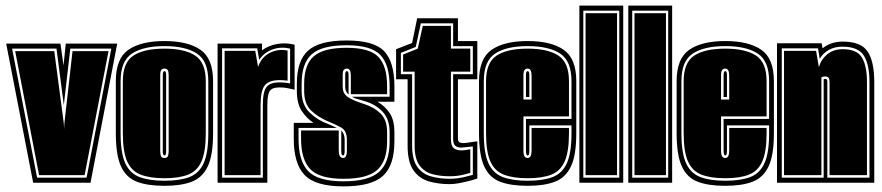

<svg xmlns="http://www.w3.org/2000/svg" viewBox="-20 -650 3137 683"><path d="M98 0 2 -495H195L206 -417L214 -495H397L302 0ZM112 -18H288L376 -477H230L207 -276L181 -477H23ZM119 -27 34 -468H173L207 -211L208 -191L209 -211L238 -468H366L281 -27Z M565 11Q505 11 467 -3.5Q429 -18 410.5 -58Q392 -98 392 -176V-361Q392 -442 437 -473Q482 -504 565 -504Q648 -504 693 -473Q738 -442 738 -361V-176Q738 -98 719 -58Q700 -18 662 -3.5Q624 11 565 11ZM565 -7Q619 -7 653.5 -20Q688 -33 704.5 -69.5Q721 -106 721 -176V-361Q721 -433 680.5 -459.5Q640 -486 565 -486Q490 -486 449.5 -459.5Q409 -433 409 -361V-176Q409 -106 425.5 -69.5Q442 -33 477 -20Q512 -7 565 -7ZM565 -16Q514 -16 481 -28.5Q448 -41 432.5 -75.5Q417 -110 417 -176V-361Q417 -428 455 -452.5Q493 -477 565 -477Q636 -477 674 -452.5Q712 -428 712 -361V-176Q712 -110 696.5 -75.5Q681 -41 648.5 -28.5Q616 -16 565 -16ZM565 -88Q576 -88 578 -96.5Q580 -105 580 -112V-382Q580 -396 576.5 -401Q573 -406 565 -406Q558 -406 554 -401.5Q550 -397 550 -382V-112Q550 -102 552.5 -95Q555 -88 565 -88ZM565 -97Q559 -97 559 -112V-382Q559 -397 565 -397Q571 -397 571 -382V-112Q571 -97 565 -97Z M754 0V-495H912V-471Q935 -488 965.5 -493.5Q996 -499 1028 -491V-331Q1014 -334 1002.5 -336.5Q991 -339 975 -339Q947 -339 939 -325.5Q931 -312 931 -276V0ZM770 -18H915V-276Q915 -324 928 -340.5Q941 -357 975 -357Q983 -357 993.5 -356Q1004 -355 1012 -353V-477Q979 -485 949 -474Q919 -463 902 -437L895 -478H770ZM779 -27V-469H888L898 -412Q910 -447 940 -462Q970 -477 1003 -470V-363Q996 -364 989 -364.5Q982 -365 975 -365Q937 -365 922 -346.5Q907 -328 907 -276V-27Z M1202 13Q1102 13 1063.5 -27.5Q1025 -68 1025 -156V-213H1095Q1071 -229 1053.5 -255Q1036 -281 1036 -327V-352Q1036 -434 1076 -470Q1116 -506 1213 -506Q1311 -506 1347 -467.5Q1383 -429 1383 -343V-288H1323Q1349 -273 1366 -248Q1383 -223 1383 -179V-147Q1383 -62 1342.5 -24.5Q1302 13 1202 13ZM1202 -5Q1291 -5 1328.5 -38.5Q1366 -72 1366 -147V-179Q1366 -226 1341 -252.5Q1316 -279 1278 -290L1261 -295Q1253 -297 1245.5 -299.5Q1238 -302 1232 -306H1366V-343Q1366 -420 1333 -454.5Q1300 -489 1213 -489Q1125 -489 1089 -457Q1053 -425 1053 -352V-327Q1053 -277 1081.5 -249.5Q1110 -222 1147 -209Q1152 -207 1163 -202Q1174 -197 1178 -195H1042V-156Q1042 -77 1076.5 -41Q1111 -5 1202 -5ZM1202 -14Q1116 -14 1083.5 -48.5Q1051 -83 1051 -156V-186H1185V-118Q1185 -101 1189 -94.5Q1193 -88 1200 -88Q1208 -88 1211 -95Q1214 -102 1214 -112V-153Q1214 -185 1193.5 -196.5Q1173 -208 1143 -220Q1111 -234 1086.5 -257Q1062 -280 1062 -327V-352Q1062 -420 1096.5 -450Q1131 -480 1213 -480Q1295 -480 1326 -447.5Q1357 -415 1357 -343V-315H1228V-382Q1228 -406 1214 -406Q1207 -406 1203 -401.5Q1199 -397 1199 -383V-341Q1199 -319 1215 -306.5Q1231 -294 1275 -280Q1310 -269 1333.5 -246.5Q1357 -224 1357 -179V-147Q1357 -77 1322 -45.5Q1287 -14 1202 -14ZM1220 -314Q1208 -323 1208 -341V-383Q1208 -397 1214 -397Q1220 -397 1220 -383ZM1200 -97Q1197 -97 1195.5 -100.5Q1194 -104 1194 -114V-186Q1206 -174 1206 -153V-112Q1206 -97 1200 -97Z M1579 5Q1539 5 1505 -5Q1471 -15 1450.5 -44.5Q1430 -74 1430 -132V-368H1389V-475L1446 -497L1464 -585H1609V-504H1678V-368H1609V-156Q1609 -141 1627 -141Q1637 -141 1651 -143.5Q1665 -146 1678 -147V-15Q1670 -12 1661 -9.5Q1652 -7 1643 -5Q1628 -1 1611 2Q1594 5 1579 5ZM1579 -14Q1594 -14 1608.5 -16Q1623 -18 1635 -21Q1642 -23 1648.5 -24.5Q1655 -26 1662 -28V-129Q1648 -128 1637 -126.5Q1626 -125 1621 -125Q1607 -125 1599.5 -131.5Q1592 -138 1592 -156V-386H1662V-486H1592V-567H1477L1459 -483L1406 -462V-386H1446V-132Q1446 -82 1464.5 -56.5Q1483 -31 1513.5 -22.5Q1544 -14 1579 -14ZM1579 -23Q1546 -23 1518 -30.5Q1490 -38 1472.5 -61.5Q1455 -85 1455 -132V-395H1414V-456L1466 -477L1484 -558H1584V-477H1653V-395H1584V-156Q1584 -131 1594 -123Q1604 -115 1621 -115Q1629 -115 1638 -116.5Q1647 -118 1653 -119V-35L1630 -29Q1608 -23 1579 -23Z M1857 11Q1797 11 1759 -3.5Q1721 -18 1702.5 -58Q1684 -98 1684 -176V-361Q1684 -442 1729 -473Q1774 -504 1857 -504Q1940 -504 1985 -473Q2030 -442 2030 -361V-176Q2030 -98 2011 -58Q1992 -18 1954 -3.5Q1916 11 1857 11ZM1857 -7Q1911 -7 1945.5 -20Q1980 -33 1996.5 -69.5Q2013 -106 2013 -176V-204H1863V-115Q1863 -104 1861.5 -100.5Q1860 -97 1857 -97Q1851 -97 1851 -115V-227H2013V-361Q2013 -433 1972.5 -459.5Q1932 -486 1857 -486Q1782 -486 1741.5 -459.5Q1701 -433 1701 -361V-176Q1701 -106 1717.5 -69.5Q1734 -33 1769 -20Q1804 -7 1857 -7ZM1857 -16Q1806 -16 1773 -28.5Q1740 -41 1724.5 -75.5Q1709 -110 1709 -176V-361Q1709 -428 1747 -452.5Q1785 -477 1857 -477Q1928 -477 1966 -452.5Q2004 -428 2004 -361V-236H1842V-115Q1842 -99 1846 -93.5Q1850 -88 1857 -88Q1871 -88 1871 -115V-195H2004V-176Q2004 -110 1988.5 -75.5Q1973 -41 1940.5 -28.5Q1908 -16 1857 -16ZM1842 -296H1871V-381Q1871 -406 1857 -406Q1850 -406 1846 -401Q1842 -396 1842 -381ZM1851 -305V-382Q1851 -397 1857 -397Q1863 -397 1863 -382V-305Z M2041 0V-630H2197V0ZM2055 -18H2183V-612H2055ZM2063 -27V-603H2175V-27Z M2215 0V-630H2371V0ZM2229 -18H2357V-612H2229ZM2237 -27V-603H2349V-27Z M2560 11Q2500 11 2462 -3.5Q2424 -18 2405.5 -58Q2387 -98 2387 -176V-361Q2387 -442 2432 -473Q2477 -504 2560 -504Q2643 -504 2688 -473Q2733 -442 2733 -361V-176Q2733 -98 2714 -58Q2695 -18 2657 -3.5Q2619 11 2560 11ZM2560 -7Q2614 -7 2648.5 -20Q2683 -33 2699.5 -69.5Q2716 -106 2716 -176V-204H2566V-115Q2566 -104 2564.5 -100.5Q2563 -97 2560 -97Q2554 -97 2554 -115V-227H2716V-361Q2716 -433 2675.5 -459.5Q2635 -486 2560 -486Q2485 -486 2444.5 -459.5Q2404 -433 2404 -361V-176Q2404 -106 2420.5 -69.5Q2437 -33 2472 -20Q2507 -7 2560 -7ZM2560 -16Q2509 -16 2476 -28.5Q2443 -41 2427.5 -75.5Q2412 -110 2412 -176V-361Q2412 -428 2450 -452.5Q2488 -477 2560 -477Q2631 -477 2669 -452.5Q2707 -428 2707 -361V-236H2545V-115Q2545 -99 2549 -93.5Q2553 -88 2560 -88Q2574 -88 2574 -115V-195H2707V-176Q2707 -110 2691.5 -75.5Q2676 -41 2643.5 -28.5Q2611 -16 2560 -16ZM2545 -296H2574V-381Q2574 -406 2560 -406Q2553 -406 2549 -401Q2545 -396 2545 -381ZM2554 -305V-382Q2554 -397 2560 -397Q2566 -397 2566 -382V-305Z M2744 0V-496H2903L2906 -478Q2935 -502 2978 -502Q3043 -502 3066.5 -466.5Q3090 -431 3090 -358V0ZM2761 -18H2910V-368Q2912 -369 2917 -369Q2923 -369 2923 -359V-18H3073V-358Q3073 -420 3053 -452Q3033 -484 2977 -484Q2949 -484 2928.5 -472.5Q2908 -461 2896 -441L2890 -478H2761ZM2769 -27V-469H2883L2893 -411Q2901 -439 2923 -457Q2945 -475 2978 -475Q3028 -475 3046 -445.5Q3064 -416 3064 -358V-27H2931V-356Q2931 -370 2927 -374Q2923 -378 2915 -378Q2908 -378 2902 -375V-27Z"/></svg>

Font: Alumni Sans Collegiate One
Style: Regular
Weight: 400
Designer: Robert E. Leuschke
Foundry: Robert E. Leuschke
Version: Version 1.100